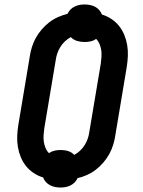

<svg xmlns="http://www.w3.org/2000/svg" viewBox="-20 -797 640 859"><path d="M251 42Q238 42 226 39.5Q214 37 203.5 31.5Q193 26 185 17Q177 8 173 -3Q150 -10 130.5 -23Q111 -36 96.5 -54Q82 -72 73 -94Q64 -116 60 -139.5Q56 -163 57 -188Q58 -213 62 -238L113 -543Q116 -564 122.5 -585.5Q129 -607 140 -627Q151 -647 166.5 -665Q182 -683 200 -697Q218 -711 239.5 -720.5Q261 -730 282 -735Q287 -746 295.5 -754.5Q304 -763 314.5 -768Q325 -773 336 -775Q347 -777 358 -777Q371 -777 383.5 -774.5Q396 -772 406 -766.5Q416 -761 424 -752Q432 -743 436 -732Q459 -725 478.5 -712Q498 -699 512.5 -681Q527 -663 536 -641Q545 -619 549 -595.5Q553 -572 552 -547Q551 -522 547 -497L496 -192Q493 -171 486.5 -149.5Q480 -128 469 -108Q458 -88 442.5 -70Q427 -52 409 -38Q391 -24 370 -14.5Q349 -5 327 0Q322 11 313.5 19.5Q305 28 294.5 33Q284 38 273 40Q262 42 251 42ZM312 -104Q327 -112 339 -123.5Q351 -135 359.5 -149Q368 -163 373 -178Q378 -193 380 -209L431 -513Q433 -528 434 -543Q435 -558 433 -572Q431 -586 425.5 -599.5Q420 -613 410 -623Q399 -615 385.5 -612Q372 -609 359 -609Q341 -609 324.5 -614Q308 -619 297 -631Q282 -623 270 -611.5Q258 -600 249.5 -586Q241 -572 236 -557Q231 -542 229 -526L178 -222Q176 -207 175 -192Q174 -177 176 -163Q178 -149 183.5 -135.5Q189 -122 199 -112Q211 -120 224.5 -123Q238 -126 251 -126Q269 -126 285 -121Q301 -116 312 -104Z"/></svg>

Font: Iosevka Etoile
Style: Bold Italic
Weight: 700
Italic angle: -9°
Designer: Belleve Invis
Foundry: Belleve Invis
Version: Version 28.1.0; ttfautohint (v1.8.4)